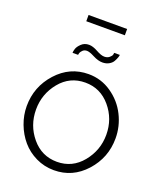

<svg xmlns="http://www.w3.org/2000/svg" viewBox="-193 -1227 1137 1352"><g transform="rotate(20 375.5 -550.5)"><path d="M232 -1059V-1106H521V-1059ZM309 -865Q289 -865 277 -853Q265 -841 262 -832Q259 -823 259 -817H217Q217 -829 223 -848Q229 -867 251.5 -888.5Q274 -910 308 -910Q337 -910 374.5 -889Q412 -868 436 -868Q459 -868 473.5 -880.5Q488 -893 490.5 -902Q493 -911 493 -917H535Q535 -910 530.5 -897Q526 -884 516.5 -866.5Q507 -849 486 -837Q465 -825 437 -825Q405 -825 366.5 -845Q328 -865 309 -865ZM42 -355Q42 -500 139 -607.5Q236 -715 376 -715Q471 -715 548.5 -661.5Q626 -608 667 -526Q708 -444 708 -354Q708 -209 611.5 -102Q515 5 375 5Q303 5 240 -25.5Q177 -56 134 -106.5Q91 -157 66.5 -222Q42 -287 42 -355ZM375 -58Q490 -58 564 -148.5Q638 -239 638 -355Q638 -474 563 -562.5Q488 -651 375 -651Q259 -651 185.5 -561Q112 -471 112 -355Q112 -236 186.5 -147Q261 -58 375 -58Z"/></g></svg>

Font: Raleway-v4020
Style: Regular
Weight: 400
Designer: Matt McInerney, Pablo Impallari, Rodrigo Fuenzalida
Foundry: Matt McInerney, Pablo Impallari, Rodrigo Fuenzalida
Version: Version 4.020;PS 004.020;hotconv 1.0.88;makeotf.lib2.5.64775